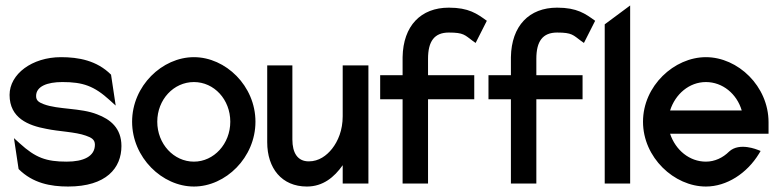

<svg xmlns="http://www.w3.org/2000/svg" viewBox="-20 -671 2853 702"><path d="M15 -324C15 -239 84 -212 149 -200C196 -190 255 -189 294 -175C314 -168 327 -161 327 -142C327 -99 285 -80 224 -80C149 -80 110 -94 52 -147L31 -166L48 -53C100 -1 165 11 229 11C369 11 424 -57 424 -137C424 -203 383 -235 335 -253C275 -277 193 -270 140 -290C122 -297 112 -303 112 -320C112 -355 152 -371 208 -371C283 -371 324 -357 382 -304L403 -285L386 -398C334 -450 267 -462 203 -462C97 -462 15 -400 15 -324Z M463 -226C463 -95 573 11 689 11C805 11 914 -95 914 -226C914 -357 805 -462 689 -462C573 -462 463 -357 463 -226ZM555 -226C555 -307 615 -371 689 -371C763 -371 822 -307 822 -226C822 -145 762 -80 689 -80C615 -80 555 -145 555 -226Z M957 -151C957 -56 1010 11 1102 11C1161 11 1202 -23 1233 -67V0H1327V-432H1233V-246C1233 -195 1216 -155 1194 -127C1174 -102 1146 -81 1109 -81C1068 -81 1049 -112 1049 -161V-432H957Z M1370 -308H1452V0H1545V-308H1714V-396H1545V-456C1545 -520 1568 -552 1621 -552C1676 -552 1679 -543 1709 -521L1719 -514L1760 -595C1724 -621 1694 -643 1621 -643C1519 -643 1454 -577 1452 -462V-396H1370Z M1766 -308H1848V0H1941V-308H2110V-396H1941V-456C1941 -520 1964 -552 2017 -552C2072 -552 2075 -543 2105 -521L2115 -514L2156 -595C2120 -621 2090 -643 2017 -643C1915 -643 1850 -577 1848 -462V-396H1766Z M2191 0H2284V-651L2191 -582Z M2331 -226C2331 -95 2445 11 2561 11C2637 11 2711 -37 2755 -109L2761 -119L2751 -123C2750 -123 2684 -152 2646 -117C2623 -94 2593 -80 2561 -80C2501 -80 2450 -122 2430 -182H2790V-224C2790 -356 2678 -462 2561 -462C2445 -462 2331 -357 2331 -226ZM2430 -267C2449 -327 2500 -371 2561 -371C2622 -371 2674 -328 2692 -267Z"/></svg>

Font: Charger Sport
Style: BdNrw
Weight: 700
Designer: Jasper
Foundry: Cannot Into Space Fonts
Version: Version 1.1